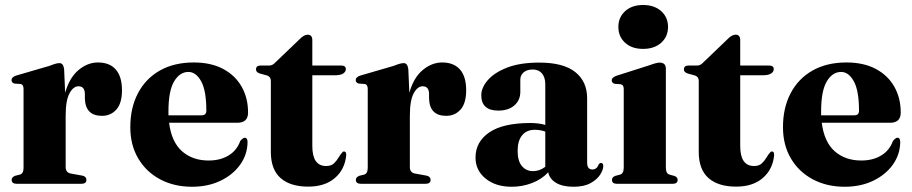

<svg xmlns="http://www.w3.org/2000/svg" viewBox="-20 -718 3562 750"><path d="M230.5 -447.5 234.5 -355.5Q251 -414.5 286.5 -444.2Q322 -474 363 -474Q408 -474 432.2 -446.5Q456.5 -419 456.5 -365.5Q456.5 -314.5 434.5 -290Q412.5 -265.5 378.5 -265.5Q313 -265.5 311.5 -334V-352.5Q310.5 -381 286.5 -381Q266.5 -381 251.5 -353.5Q236.5 -326 236.5 -266V-65.5Q236.5 -43.5 257 -40L301.5 -32Q317.5 -28.5 317.5 -15.5Q317.5 0 297.5 0H46Q25.5 0 25.5 -15.5Q25.5 -26 39.5 -31.5L58 -36Q72 -40 72 -62.5V-370.5Q72 -388 60 -390L37 -391.5Q25 -394.5 25 -405.5Q25 -416.5 42 -422.5L172.5 -460.5Q190.5 -467.5 198.8 -469.5Q207 -471.5 212.5 -471.5Q227.5 -471.5 230.5 -447.5Z M949 -278.5Q949 -238.5 907.5 -238.5H640.5Q650 -163.5 691 -127.2Q732 -91 795 -91Q840.5 -91 873 -110.8Q905.5 -130.5 918.5 -167.5Q929.5 -180 936 -180Q947.5 -180 947 -161.5Q946 -113.5 917.8 -74.2Q889.5 -35 841 -11.8Q792.5 11.5 730 11.5Q660 11.5 605.5 -17.5Q551 -46.5 520 -99Q489 -151.5 489 -221Q489 -297 519 -354Q549 -411 604.5 -442.5Q660 -474 737 -474Q804 -474 851.5 -448.8Q899 -423.5 924 -379.2Q949 -335 949 -278.5ZM638 -283.5Q638 -275.5 638 -267.5H767.5Q786 -267.5 786 -285.5Q786 -364 765.8 -400.5Q745.5 -437 716 -437Q682 -437 660 -399.8Q638 -362.5 638 -283.5Z M1023.5 -423 994.5 -431Q980 -436 980 -446.5Q980 -462 997.5 -462H1032.5Q1045 -462 1057 -475.5L1149.5 -564Q1167 -582.5 1182 -582.5Q1200 -582.5 1200 -561V-462H1312.5Q1331 -462 1331 -448Q1331 -438 1320.8 -431Q1310.5 -424 1288.5 -424H1200V-147.5Q1200 -69.5 1254 -69.5Q1273 -69.5 1283.8 -79.2Q1294.5 -89 1302.2 -102.2Q1310 -115.5 1319.5 -125.5Q1333 -129.5 1332.5 -111.5Q1327 -56 1288 -22.5Q1249 11 1184 11Q1114 11 1076 -22.5Q1038 -56 1038 -124.5V-402Q1038 -418 1023.5 -423Z M1575 -447.5 1579 -355.5Q1595.5 -414.5 1631 -444.2Q1666.5 -474 1707.5 -474Q1752.5 -474 1776.8 -446.5Q1801 -419 1801 -365.5Q1801 -314.5 1779 -290Q1757 -265.5 1723 -265.5Q1657.5 -265.5 1656 -334V-352.5Q1655 -381 1631 -381Q1611 -381 1596 -353.5Q1581 -326 1581 -266V-65.5Q1581 -43.5 1601.5 -40L1646 -32Q1662 -28.5 1662 -15.5Q1662 0 1642 0H1390.5Q1370 0 1370 -15.5Q1370 -26 1384 -31.5L1402.5 -36Q1416.5 -40 1416.5 -62.5V-370.5Q1416.5 -388 1404.5 -390L1381.5 -391.5Q1369.5 -394.5 1369.5 -405.5Q1369.5 -416.5 1386.5 -422.5L1517 -460.5Q1535 -467.5 1543.2 -469.5Q1551.5 -471.5 1557 -471.5Q1572 -471.5 1575 -447.5Z M1837.5 -102.5Q1837.5 -164 1891.2 -200.8Q1945 -237.5 2052 -237.5Q2085 -237.5 2110 -230V-389Q2110 -416 2097 -431.2Q2084 -446.5 2061 -446.5Q2038 -446.5 2025.2 -435.2Q2012.5 -424 2012.5 -407.5V-359.5Q2012.5 -326.5 1989.2 -306.2Q1966 -286 1926.5 -286Q1860 -286 1860 -346Q1860 -375.5 1885.5 -405Q1911 -434.5 1961.2 -454Q2011.5 -473.5 2086.5 -473.5Q2181 -473.5 2227.2 -436.5Q2273.5 -399.5 2273.5 -334V-82.5Q2273.5 -56 2294 -56Q2311.5 -56 2318.5 -75.5Q2322.5 -81.5 2327.5 -81.5Q2336.5 -81.5 2336.5 -69.5Q2336.5 -54.5 2324.2 -35.5Q2312 -16.5 2286.5 -2.5Q2261 11.5 2220.5 11.5Q2177 11.5 2151.8 -4Q2126.5 -19.5 2121.5 -45Q2096 -17.5 2058.2 -3Q2020.5 11.5 1979 11.5Q1916 11.5 1876.8 -20.5Q1837.5 -52.5 1837.5 -102.5ZM2002 -128.5Q2002 -89 2018.8 -69.2Q2035.5 -49.5 2062 -49.5Q2088 -49.5 2110 -66.5V-204Q2091 -211 2069 -211Q2037.5 -211 2019.8 -189.8Q2002 -168.5 2002 -128.5Z M2492 -527Q2448 -527 2421.8 -551Q2395.5 -575 2395.5 -613Q2395.5 -650.5 2422 -674.5Q2448.5 -698.5 2492 -698.5Q2536 -698.5 2562.8 -674.5Q2589.5 -650.5 2589.5 -613Q2589.5 -575 2562.8 -551Q2536 -527 2492 -527ZM2581 -449.5V-63.5Q2581 -40 2595 -36L2613.5 -31Q2627 -26.5 2627 -15.5Q2627 0 2607.5 0H2390Q2370.5 0 2370.5 -15.5Q2370.5 -26 2383.5 -31L2402.5 -36Q2416.5 -40.5 2416.5 -63.5V-370.5Q2416.5 -387 2404 -389L2382 -390.5Q2369.5 -393.5 2369.5 -404.5Q2369.5 -415 2386.5 -421.5L2518 -463.5Q2545 -473.5 2556.5 -473.5Q2581 -473.5 2581 -449.5Z M2695 -423 2666 -431Q2651.5 -436 2651.5 -446.5Q2651.5 -462 2669 -462H2704Q2716.5 -462 2728.5 -475.5L2821 -564Q2838.5 -582.5 2853.5 -582.5Q2871.5 -582.5 2871.5 -561V-462H2984Q3002.5 -462 3002.5 -448Q3002.5 -438 2992.2 -431Q2982 -424 2960 -424H2871.5V-147.5Q2871.5 -69.5 2925.5 -69.5Q2944.5 -69.5 2955.2 -79.2Q2966 -89 2973.8 -102.2Q2981.5 -115.5 2991 -125.5Q3004.5 -129.5 3004 -111.5Q2998.5 -56 2959.5 -22.5Q2920.5 11 2855.5 11Q2785.5 11 2747.5 -22.5Q2709.5 -56 2709.5 -124.5V-402Q2709.5 -418 2695 -423Z M3498.5 -278.5Q3498.5 -238.5 3457 -238.5H3190Q3199.5 -163.5 3240.5 -127.2Q3281.5 -91 3344.5 -91Q3390 -91 3422.5 -110.8Q3455 -130.5 3468 -167.5Q3479 -180 3485.5 -180Q3497 -180 3496.5 -161.5Q3495.5 -113.5 3467.2 -74.2Q3439 -35 3390.5 -11.8Q3342 11.5 3279.5 11.5Q3209.5 11.5 3155 -17.5Q3100.5 -46.5 3069.5 -99Q3038.5 -151.5 3038.5 -221Q3038.5 -297 3068.5 -354Q3098.5 -411 3154 -442.5Q3209.5 -474 3286.5 -474Q3353.5 -474 3401 -448.8Q3448.5 -423.5 3473.5 -379.2Q3498.5 -335 3498.5 -278.5ZM3187.5 -283.5Q3187.5 -275.5 3187.5 -267.5H3317Q3335.5 -267.5 3335.5 -285.5Q3335.5 -364 3315.2 -400.5Q3295 -437 3265.5 -437Q3231.5 -437 3209.5 -399.8Q3187.5 -362.5 3187.5 -283.5Z"/></svg>

Font: Fraunces 72pt
Style: Bold
Weight: 700
Version: Version 1.000;[b76b70a41]